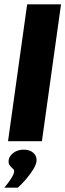

<svg xmlns="http://www.w3.org/2000/svg" viewBox="-46 -650 301 884"><path d="M-9 0 79 -630H235L147 0ZM-26 214Q-6 190 6 171Q18 152 19 140Q20 132 12.5 126Q5 120 -1.5 111Q-8 102 -6 87Q-4 69 15.5 54Q35 39 63 39Q92 39 108.5 54.5Q125 70 122 94Q120 109 106 131.5Q92 154 73 176Q54 198 36 214Z"/></svg>

Font: Alumni Sans Thin Black
Style: Italic
Weight: 900
Italic angle: -8°
Version: Version 1.016